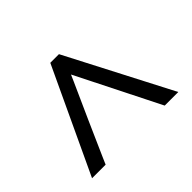

<svg xmlns="http://www.w3.org/2000/svg" viewBox="-104 -883 781 781"><g transform="rotate(-45 286.0 -493.0)"><path d="M38.1 -267.1 250 -719.2H299.8L534.2 -267.1H456.1L275.9 -626L263.2 -597.2Q252.9 -574.2 231 -525.6Q209 -477.1 195.8 -447.3L129.4 -297.4Q117.2 -270 116.2 -267.1Z"/></g></svg>

Font: NotoSansMyanmarRegular
Style: Regular
Weight: 400
Designer: Monotype Design team
Foundry: Monotype Imaging Inc.
Version: Version 1.05